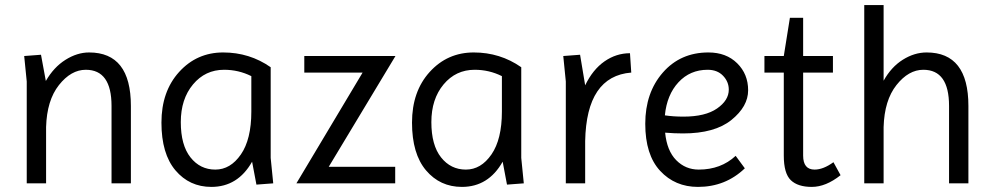

<svg xmlns="http://www.w3.org/2000/svg" viewBox="-20 -720 3898 754"><path d="M330 -514Q494 -514 494 -304V0H418V-304Q418 -446 317 -446Q259 -446 211.5 -386Q164 -326 161 -221V0H85V-400L75 -500L141 -505L160 -402Q191 -456 237 -485Q283 -514 330 -514Z M810 14Q724 14 669 -51Q614 -116 614 -238.5Q614 -361 683.5 -437.5Q753 -514 856.5 -514Q960 -514 1043 -456V-100L1053 0L987 5L970 -85Q914 14 810 14ZM967 -282V-421Q917 -446 860 -446Q786 -446 738 -388.5Q690 -331 690 -240.5Q690 -150 728 -102Q766 -54 825.5 -54Q885 -54 926 -113.5Q967 -173 967 -282Z M1175 -435V-500H1533L1271 -65H1532V0H1144L1404 -435Z M1794 14Q1708 14 1653 -51Q1598 -116 1598 -238.5Q1598 -361 1667.5 -437.5Q1737 -514 1840.5 -514Q1944 -514 2027 -456V-100L2037 0L1971 5L1954 -85Q1898 14 1794 14ZM1951 -282V-421Q1901 -446 1844 -446Q1770 -446 1722 -388.5Q1674 -331 1674 -240.5Q1674 -150 1712 -102Q1750 -54 1809.5 -54Q1869 -54 1910 -113.5Q1951 -173 1951 -282Z M2278 0H2202V-400L2192 -500L2258 -505L2278 -385Q2308 -447 2354 -479Q2400 -511 2454 -511L2459 -435Q2283 -421 2278 -166Z M2721 14Q2631 14 2572.5 -49Q2514 -112 2514 -234Q2514 -356 2583 -435Q2652 -514 2762 -514Q2832 -514 2875 -471.5Q2918 -429 2918 -365.5Q2918 -302 2852.5 -249Q2787 -196 2662 -196Q2629 -196 2592 -199Q2599 -128 2635.5 -91Q2672 -54 2724 -54Q2811 -54 2869 -108L2905 -59Q2829 14 2721 14ZM2759 -446Q2690 -446 2644.5 -397Q2599 -348 2591 -267Q2624 -262 2664 -262Q2750 -262 2796 -294Q2842 -326 2842 -368Q2842 -399 2819.5 -422.5Q2797 -446 2759 -446Z M2982 -435V-500H3058L3082 -650H3134V-500H3251V-435H3134V-109Q3134 -54 3179 -54Q3213 -54 3253 -83L3281 -32Q3223 14 3168 14Q3113 14 3085.5 -12.5Q3058 -39 3058 -109V-435Z M3783 0H3707V-304Q3707 -446 3606 -446Q3548 -446 3500.5 -386Q3453 -326 3450 -221V0H3374V-700H3450V-403Q3480 -457 3525.5 -485.5Q3571 -514 3619 -514Q3783 -514 3783 -304Z"/></svg>

Font: Imprima
Style: Regular
Weight: 400
Version: Version 1.001